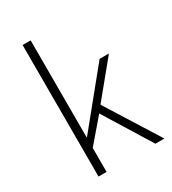

<svg xmlns="http://www.w3.org/2000/svg" viewBox="-176 -814 816 909"><g transform="rotate(-30 232.0 -359.5)"><path d="M92 0V-719H136V-189H138L375 -480H426L270 -290L452 0H403L244 -257L136 -131V0Z"/></g></svg>

Font: Source Sans 3 ExtraLight Light
Style: Regular
Weight: 300
Version: Version 3.052;hotconv 1.1.0;makeotfexe 2.6.0